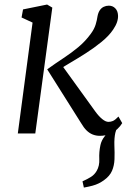

<svg xmlns="http://www.w3.org/2000/svg" viewBox="-20 -588 581 846"><path d="M349.5 238.5 343.5 211Q366 201 381.2 191.2Q396.5 181.5 406 165Q419 143 417.5 112.5Q416 82 422.5 51.5Q427 30.5 441 13Q455 -4.5 463 -15.5L513.5 -48.5Q493.5 -26 488.2 -2.8Q483 20.5 484 52.5Q485.5 85.5 484.5 113.5Q483.5 141.5 473.5 164.8Q463.5 188 437.5 206.5Q427 214 415 220Q403 226 387.5 230.2Q372 234.5 349.5 238.5ZM58.5 0 123.5 -488.5 75 -511 81.5 -546.5 187.5 -568 210.5 -554.5 135.5 0ZM420 10.5Q403.5 10.5 388.8 4.8Q374 -1 361.5 -13.2Q349 -25.5 338 -44.5L188 -282.5Q224 -308.5 259 -331.5Q294 -354.5 325 -380.2Q356 -406 380 -439Q395.5 -460 401.5 -480Q407.5 -500 409.5 -515.5Q412.5 -532 419.5 -542.5Q426.5 -553 437 -558Q447.5 -563 459.5 -563Q476.5 -563 487.8 -551.5Q499 -540 500 -521Q501 -507 495.8 -491Q490.5 -475 478.5 -457.5Q460 -430 427.5 -403.5Q395 -377 359 -354Q323 -331 292.2 -313Q261.5 -295 246.5 -284.5L244.5 -312L400.5 -96Q415 -76 430.2 -63.5Q445.5 -51 458 -51Q468 -51 477.5 -55Q487 -59 502 -74.5L518.5 -45.5Q511 -32.5 497.2 -19.5Q483.5 -6.5 464 2Q444.5 10.5 420 10.5Z"/></svg>

Font: Merriweather 7pt Light
Style: Italic
Weight: 300
Italic angle: -7.8°
Designer: Eben Sorkin
Foundry: Eben Sorkin
Version: Version 2.200;gftools[0.9.31]